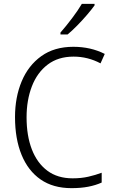

<svg xmlns="http://www.w3.org/2000/svg" viewBox="-20 -967 592 997"><path d="M362 -673Q282 -673 227.5 -631.5Q173 -590 145.5 -518.5Q118 -447 118 -358Q118 -262 145.5 -191Q173 -120 226 -80.5Q279 -41 357 -41Q402 -41 439 -49.5Q476 -58 508 -70V-19Q477 -5 438.5 2.5Q400 10 351 10Q256 10 191 -35Q126 -80 92 -163Q58 -246 58 -359Q58 -462 92.5 -544.5Q127 -627 194.5 -675.5Q262 -724 361 -724Q451 -724 524 -687L502 -638Q436 -673 362 -673ZM471 -939Q456 -918 432 -890Q408 -862 381 -834.5Q354 -807 331 -788H294V-798Q323 -831 354 -872Q385 -913 405 -947H471Z"/></svg>

Font: Noto Sans Lao UI SemCond Light
Style: Regular
Weight: 300
Width: 4
Designer: Monotype Design Team
Foundry: Monotype Imaging Inc.
Version: Version 2.000; ttfautohint (v1.8.4.7-5d5b)